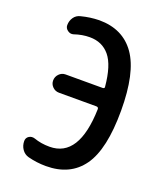

<svg xmlns="http://www.w3.org/2000/svg" viewBox="-139 -829 778 927"><g transform="rotate(20 250.0 -365.0)"><path d="M192.4 -84Q342.8 -84 349.6 -334Q349.6 -344.7 337.9 -344.7H146.5Q127 -344.7 113.3 -358.4Q99.6 -372.1 99.6 -390.6Q99.6 -410.2 113.3 -424.3Q127 -438.5 146.5 -438.5H335.9Q347.7 -438.5 345.7 -448.2Q335.9 -554.7 297.9 -601.1Q259.8 -647.5 195.3 -647.5Q156.2 -647.5 116.2 -633.8Q100.6 -628.9 86.4 -639.2Q72.3 -649.4 72.3 -665Q72.3 -687.5 84.5 -705.1Q96.7 -722.7 118.2 -727.5Q163.1 -739.3 210 -740.2Q332 -740.2 395 -650.4Q458 -560.5 458 -365.2Q458 -167 395 -78.6Q332 9.8 208 9.8Q160.2 9.8 115.2 -2Q93.8 -7.8 81.1 -26.4Q68.4 -44.9 68.4 -68.4Q68.4 -85 82 -93.8Q95.7 -102.5 113.3 -96.7Q148.4 -84 192.4 -84Z"/></g></svg>

Font: Rounded-X Mgen+ 1m medium
Style: Regular
Weight: 500
Designer: [Source Han Sans]
Ryoko NISHIZUKA  (kana & ideographs); Paul D. Hunt (Latin, Greek & Cyrillic); Wenlong ZHANG  (bopomofo
Version: Version 1.059.20150602